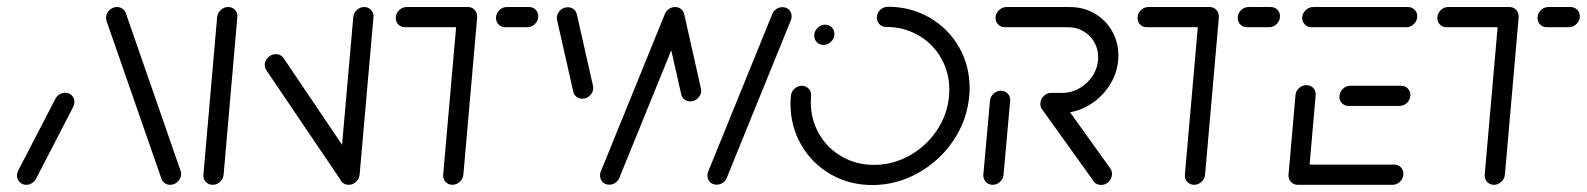

<svg xmlns="http://www.w3.org/2000/svg" viewBox="-20 -539 4628 560"><path d="M56.7 0Q45.2 0 37.4 -7.8Q29.6 -15.6 29.6 -27Q29.6 -34.4 33.3 -41.9L141.9 -251.5Q146.3 -259.3 153.9 -263.9Q161.5 -268.5 170.4 -268.5Q181.9 -268.5 189.4 -260.7Q197 -253 197 -241.5Q197 -234.1 193.3 -226.7L84.8 -17Q80.4 -9.3 72.8 -4.6Q65.2 0 56.7 0ZM508.5 -33Q508.5 -19.6 498.9 -9.8Q489.3 0 476.3 0Q467.4 0 460.7 -4.6Q454.1 -9.3 451.1 -17L291.1 -476.7Q289.3 -481.5 289.3 -486.7Q289.3 -499.6 298.9 -509.1Q308.5 -518.5 321.1 -518.5Q330 -518.5 336.9 -513.9Q343.7 -509.3 346.7 -501.5L506.3 -41.9Q508.5 -38.1 508.5 -33Z M600.4 0Q588.1 0 580.2 -8.7Q572.2 -17.4 573.3 -29.6L613.3 -489.3Q614.8 -501.5 624.1 -510Q633.3 -518.5 645.6 -518.5Q657.8 -518.5 665.7 -509.8Q673.7 -501.1 672.2 -489.3L632.2 -29.6Q631.1 -17.4 621.9 -8.7Q612.6 0 600.4 0ZM752.2 -350Q752.2 -362.2 762 -371.7Q771.9 -381.1 784.4 -381.1Q798.5 -381.1 806.7 -370L1025.6 -45.9L976.7 -9.3L757.4 -333.3Q752.2 -340.4 752.2 -350ZM997 0Q984.8 0 976.9 -8.7Q968.9 -17.4 970 -29.6L1010.4 -489.3Q1011.5 -501.1 1020.7 -509.8Q1030 -518.5 1042.2 -518.5Q1054.4 -518.5 1062.4 -509.8Q1070.4 -501.1 1069.3 -489.3L1028.9 -29.6Q1027.8 -17.4 1018.5 -8.7Q1009.3 0 997 0Z M1371.9 -490.4 1331.5 -29.6Q1330.4 -17.4 1320.9 -8.7Q1311.5 0 1299.6 0Q1287.4 0 1279.4 -8.7Q1271.5 -17.4 1272.6 -29.6L1313 -490.4ZM1134.4 -486.7Q1134.4 -499.6 1143.9 -509.1Q1153.3 -518.5 1166.3 -518.5H1344.8Q1356.3 -518.5 1363.9 -510.7Q1371.5 -503 1371.5 -491.9Q1371.5 -478.9 1362 -469.3Q1352.6 -459.6 1339.6 -459.6H1161.1Q1149.6 -459.6 1142 -467.4Q1134.4 -475.2 1134.4 -486.7ZM1426.7 -486.7Q1426.7 -499.6 1436.1 -509.1Q1445.6 -518.5 1458.5 -518.5H1523Q1534.4 -518.5 1542.2 -510.7Q1550 -503 1550 -491.9Q1550 -478.9 1540.6 -469.3Q1531.1 -459.6 1518.1 -459.6H1453.7Q1442.2 -459.6 1434.4 -467.4Q1426.7 -475.2 1426.7 -486.7Z M2043.3 -27Q2043.3 -33 2045.6 -38.5L2231.9 -496.7Q2235.2 -506.3 2243.5 -512.2Q2251.9 -518.1 2261.9 -518.1Q2274.1 -518.1 2281.5 -510.4Q2288.9 -502.6 2288.9 -491.5Q2288.9 -485.6 2286.7 -480L2100.4 -21.9Q2097 -12.2 2088.7 -6.3Q2080.4 -0.4 2070.4 -0.4Q2058.1 -0.4 2050.7 -8.1Q2043.3 -15.9 2043.3 -27ZM1651.9 -272.2 1604.8 -480.7Q1604.1 -484.4 1604.1 -486.7Q1604.1 -498.9 1613.3 -508.3Q1622.6 -517.8 1635.9 -517.8Q1646.3 -517.8 1653.5 -511.9Q1660.7 -505.9 1662.6 -496.7L1709.6 -288.5Q1710.4 -284.8 1710.4 -282.6Q1710.4 -270.4 1701.1 -260.7Q1691.9 -251.1 1678.5 -251.1Q1668.1 -251.1 1660.9 -257Q1653.7 -263 1651.9 -272.2ZM1730 -27.4Q1730 -33 1732.2 -38.5L1918.9 -497.4Q1922.2 -506.7 1930.6 -512.6Q1938.9 -518.5 1948.9 -518.5Q1961.1 -518.5 1968.5 -510.6Q1975.9 -502.6 1975.9 -491.5Q1975.9 -485.9 1973.7 -480.4L1787 -21.5Q1783.7 -12.2 1775.4 -6.3Q1767 -0.4 1757 -0.4Q1744.8 -0.4 1737.4 -8.3Q1730 -16.3 1730 -27.4ZM1966.7 -264.8 1917.8 -480.7Q1917 -484.4 1917 -486.7Q1917 -498.9 1926.3 -508.3Q1935.6 -517.8 1948.9 -517.8Q1958.9 -517.8 1966.5 -511.9Q1974.1 -505.9 1975.9 -496.7L2024.4 -280.7Q2025.2 -277 2025.2 -274.8Q2025.2 -262.6 2015.9 -253Q2006.7 -243.3 1993.3 -243.3Q1983 -243.3 1975.7 -249.3Q1968.5 -255.2 1966.7 -264.8Z M2354.8 -434.8Q2354.8 -447.8 2364.3 -457.4Q2373.7 -467 2386.7 -467Q2398.1 -467 2405.9 -459.3Q2413.7 -451.5 2413.7 -440Q2413.7 -427 2404.1 -417.6Q2394.4 -408.1 2381.5 -408.1Q2370 -408.1 2362.4 -415.9Q2354.8 -423.7 2354.8 -434.8ZM2537.4 -487.8Q2537.4 -500.7 2547 -510Q2556.7 -519.3 2569.6 -519.3Q2636.3 -519.3 2690.9 -487.8Q2745.6 -456.3 2776.9 -402Q2808.1 -347.8 2808.1 -282.2Q2808.1 -271.1 2807 -259.3Q2800.7 -188.5 2760.6 -128.9Q2720.4 -69.3 2657.6 -34.3Q2594.8 0.7 2524.1 0.7Q2457.4 0.7 2402.8 -30.7Q2348.1 -62.2 2316.9 -116.5Q2285.6 -170.7 2285.6 -236.3Q2285.6 -247.8 2286.7 -259.3Q2287.8 -271.5 2297.2 -280.2Q2306.7 -288.9 2318.9 -288.9Q2330.7 -288.9 2338.7 -280.2Q2346.7 -271.5 2345.6 -259.3Q2344.8 -247.4 2344.8 -241.5Q2344.8 -190.7 2368.9 -148.7Q2393 -106.7 2435.2 -82.4Q2477.4 -58.1 2529.3 -58.1Q2584.1 -58.1 2632.6 -85.2Q2681.1 -112.2 2712.2 -158.3Q2743.3 -204.4 2748.1 -259.3Q2748.9 -271.1 2748.9 -277Q2748.9 -327.8 2724.8 -369.8Q2700.7 -411.9 2658.5 -436.1Q2616.3 -460.4 2564.4 -460.4Q2553 -460.4 2545.2 -468.3Q2537.4 -476.3 2537.4 -487.8Z M2875.2 0Q2863 0 2855.2 -8.7Q2847.4 -17.4 2848.1 -29.6L2867.4 -244.8Q2868.5 -257 2877.8 -265.7Q2887 -274.4 2899.3 -274.4Q2911.5 -274.4 2919.4 -265.7Q2927.4 -257 2926.3 -244.8L2907 -29.6Q2906.3 -17.4 2896.9 -8.7Q2887.4 0 2875.2 0ZM3223.3 -32.2Q3223.3 -18.9 3214.1 -9.3Q3204.8 0.4 3191.5 0.4Q3178.1 0.4 3170.4 -9.6L3020 -219.3Q3014.4 -225.9 3014.4 -235.6Q3014.4 -248.9 3023.9 -258.5Q3033.3 -268.1 3046.3 -268.1Q3053 -268.1 3058.5 -265.4Q3064.1 -262.6 3067.8 -257.8L3217.8 -48.5Q3223.3 -41.9 3223.3 -32.2ZM3014.4 -236.3Q3014.4 -249.3 3023.9 -258.7Q3033.3 -268.1 3046.3 -268.1H3078.1Q3105.6 -268.1 3129.8 -282.4Q3154.1 -296.7 3168.5 -320.6Q3183 -344.4 3183 -372.2Q3183 -396.3 3171.5 -416.3Q3160 -436.3 3139.8 -448Q3119.6 -459.6 3095.2 -459.6H2910.7Q2898.5 -459.6 2890.7 -468.3Q2883 -477 2883.7 -489.3Q2885.2 -501.5 2894.4 -510Q2903.7 -518.5 2915.9 -518.5H3100Q3140 -518.5 3172.4 -499.8Q3204.8 -481.1 3223.3 -448.7Q3241.9 -416.3 3241.9 -377Q3241.9 -368.5 3241.5 -364.1Q3237.8 -321.9 3213.7 -286.3Q3189.6 -250.7 3152.4 -230Q3115.2 -209.3 3073.3 -209.3H3041.1Q3029.6 -209.3 3022 -217Q3014.4 -224.8 3014.4 -236.3Z M3535.2 -490.4 3494.8 -29.6Q3493.7 -17.4 3484.3 -8.7Q3474.8 0 3463 0Q3450.7 0 3442.8 -8.7Q3434.8 -17.4 3435.9 -29.6L3476.3 -490.4ZM3297.8 -486.7Q3297.8 -499.6 3307.2 -509.1Q3316.7 -518.5 3329.6 -518.5H3508.1Q3519.6 -518.5 3527.2 -510.7Q3534.8 -503 3534.8 -491.9Q3534.8 -478.9 3525.4 -469.3Q3515.9 -459.6 3503 -459.6H3324.4Q3313 -459.6 3305.4 -467.4Q3297.8 -475.2 3297.8 -486.7ZM3590 -486.7Q3590 -499.6 3599.4 -509.1Q3608.9 -518.5 3621.9 -518.5H3686.3Q3697.8 -518.5 3705.6 -510.7Q3713.3 -503 3713.3 -491.9Q3713.3 -478.9 3703.9 -469.3Q3694.4 -459.6 3681.5 -459.6H3617Q3605.6 -459.6 3597.8 -467.4Q3590 -475.2 3590 -486.7Z M3738.1 -28.5 3758.5 -261.5Q3759.6 -273.7 3769.1 -282.2Q3778.5 -290.7 3790.4 -290.7Q3802.6 -290.7 3810.6 -282.2Q3818.5 -273.7 3817.4 -261.5L3797 -28.5ZM4073.3 -32.2Q4073.3 -19.3 4063.9 -9.6Q4054.4 0 4041.5 0H3765.2Q3753.7 0 3745.9 -7.8Q3738.1 -15.6 3738.1 -27Q3738.1 -40 3747.6 -49.4Q3757 -58.9 3770 -58.9H4046.7Q4058.1 -58.9 4065.7 -51.1Q4073.3 -43.3 4073.3 -32.2ZM3886.7 -256.7Q3886.7 -269.6 3896.1 -279.3Q3905.6 -288.9 3918.5 -288.9H4066.7Q4078.1 -288.9 4085.9 -281.1Q4093.7 -273.3 4093.7 -261.9Q4093.7 -248.9 4084.1 -239.4Q4074.4 -230 4061.5 -230H3913.7Q3902.2 -230 3894.4 -237.6Q3886.7 -245.2 3886.7 -256.7ZM3778.1 -489.3Q3779.6 -501.5 3788.9 -510Q3798.1 -518.5 3810.4 -518.5H4086.7Q4098.1 -518.5 4105.9 -510.7Q4113.7 -503 4113.7 -491.9Q4113.7 -478.9 4104.1 -469.3Q4094.4 -459.6 4081.9 -459.6H3805.2Q3793 -459.6 3785.2 -468.3Q3777.4 -477 3778.1 -489.3Z M4409.6 -490.4 4369.3 -29.6Q4368.1 -17.4 4358.7 -8.7Q4349.3 0 4337.4 0Q4325.2 0 4317.2 -8.7Q4309.3 -17.4 4310.4 -29.6L4350.7 -490.4ZM4172.2 -486.7Q4172.2 -499.6 4181.7 -509.1Q4191.1 -518.5 4204.1 -518.5H4382.6Q4394.1 -518.5 4401.7 -510.7Q4409.3 -503 4409.3 -491.9Q4409.3 -478.9 4399.8 -469.3Q4390.4 -459.6 4377.4 -459.6H4198.9Q4187.4 -459.6 4179.8 -467.4Q4172.2 -475.2 4172.2 -486.7ZM4464.4 -486.7Q4464.4 -499.6 4473.9 -509.1Q4483.3 -518.5 4496.3 -518.5H4560.7Q4572.2 -518.5 4580 -510.7Q4587.8 -503 4587.8 -491.9Q4587.8 -478.9 4578.3 -469.3Q4568.9 -459.6 4555.9 -459.6H4491.5Q4480 -459.6 4472.2 -467.4Q4464.4 -475.2 4464.4 -486.7Z"/></svg>

Font: 26F Galaxy Sans Medium
Style: Italic
Weight: 500
Italic angle: -5°
Designer: C₂₉H₂₅N₃O₅
Version: Version 1.200